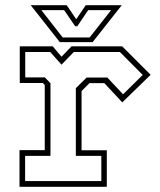

<svg xmlns="http://www.w3.org/2000/svg" viewBox="-20 -718 614 738"><path d="M55 0V-141H152V-391.5L144.5 -399H56V-540H182.5L216.5 -500L255 -540H449.5L559 -430.5L450 -324.5L381 -398.5H324L293.5 -368V-140.5H390.5V0ZM76.5 -22H369.5V-119H271.5V-379L313 -420H392.5L453 -355.5L528.5 -430L441 -518H263.5L216.5 -469.5L173 -518H77V-420.5H152.5L174 -398V-119H76.5ZM210 -556 98 -698H236.5L273 -644L309.5 -698H448L336 -556ZM221 -574H324.5L407 -679H319L277 -617H269L226.5 -679H139Z"/></svg>

Font: Tourney ExtraLight
Style: Regular
Weight: 250
Designer: Tyler Finck
Foundry: Etcetera Type Co
Version: Version 1.015